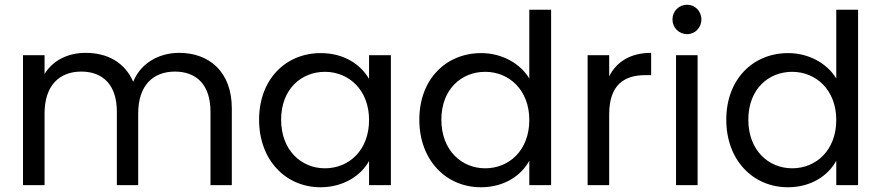

<svg xmlns="http://www.w3.org/2000/svg" viewBox="-20 -781 3717 810"><path d="M868 0H958V-323C958 -480 861 -558 736 -558C652 -558 574 -516 542 -436C506 -519 432 -558 341 -558C269 -558 204 -528 168 -469V-548H77V0H168V-302C168 -421 231 -479 323 -479C414 -479 473 -423 473 -310V0H563V-302C563 -421 626 -479 718 -479C809 -479 868 -423 868 -310Z M1537 -275C1537 -146 1451 -71 1351 -71C1251 -71 1166 -147 1166 -276C1166 -405 1251 -478 1351 -478C1451 -478 1537 -402 1537 -275ZM1073 -276C1073 -105 1186 9 1332 9C1432 9 1505 -43 1537 -102V0H1629V-548H1537V-448C1504 -505 1436 -557 1333 -557C1186 -557 1073 -447 1073 -276Z M2213 -275C2213 -146 2127 -71 2027 -71C1927 -71 1842 -147 1842 -276C1842 -405 1927 -478 2027 -478C2127 -478 2213 -402 2213 -275ZM1749 -276C1749 -105 1862 9 2009 9C2109 9 2180 -42 2213 -103V0H2305V-740H2213V-450C2174 -514 2097 -557 2010 -557C1862 -557 1749 -447 1749 -276Z M2550 -298C2550 -425 2615 -464 2703 -464H2727V-558C2639 -558 2581 -520 2550 -459V-548H2459V0H2550Z M2879 -637C2912 -637 2939 -664 2939 -699C2939 -734 2912 -761 2879 -761C2844 -761 2817 -734 2817 -699C2817 -664 2844 -637 2879 -637ZM2832 0H2923V-548H2832Z M3508 -275C3508 -146 3422 -71 3322 -71C3222 -71 3137 -147 3137 -276C3137 -405 3222 -478 3322 -478C3422 -478 3508 -402 3508 -275ZM3044 -276C3044 -105 3157 9 3304 9C3404 9 3475 -42 3508 -103V0H3600V-740H3508V-450C3469 -514 3392 -557 3305 -557C3157 -557 3044 -447 3044 -276Z"/></svg>

Font: Matrixport Regular
Style: Regular
Weight: 400
Designer: Ninad Kale (Devanagari), Jonny Pinhorn (Latin)
Foundry: Indian Type Foundry
Version: Version 3.200;PS 1.000;hotconv 16.6.54;makeotf.lib2.5.65590